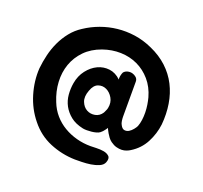

<svg xmlns="http://www.w3.org/2000/svg" viewBox="-132 -817 1145 1082"><g transform="rotate(20 441.0 -276.0)"><path d="M594 -209Q594 -197 596 -183Q598 -169 603 -161Q613 -141 627 -139Q641 -137 653.5 -144.5Q666 -152 676.5 -165Q687 -178 691 -187Q698 -205 701 -227.5Q704 -250 703.5 -273Q703 -296 699.5 -318Q696 -340 691 -359Q675 -416 640.5 -456Q606 -496 560 -517.5Q514 -539 460.5 -540.5Q407 -542 353 -523Q294 -502 256 -463Q218 -424 200.5 -374.5Q183 -325 186 -268.5Q189 -212 212 -156Q228 -115 255 -84Q282 -53 317.5 -32Q353 -11 394 0Q435 11 478 11Q489 11 512.5 10Q536 9 557 12.5Q578 16 590.5 28Q603 40 593 66Q586 84 564 93.5Q542 103 515.5 107Q489 111 462.5 111.5Q436 112 421 112Q342 110 270 80Q198 50 148 -13Q99 -73 76 -150Q53 -227 58 -303Q62 -343 72 -385Q82 -427 100 -465.5Q118 -504 144.5 -537Q171 -570 207 -593Q249 -621 297 -638.5Q345 -656 396 -661.5Q447 -667 500 -659.5Q553 -652 606 -628Q665 -602 707.5 -562.5Q750 -523 775.5 -473Q801 -423 810.5 -364Q820 -305 814 -241Q807 -183 779.5 -130.5Q752 -78 700 -46Q691 -40 678 -35Q665 -30 650 -29.5Q635 -29 618 -33.5Q601 -38 583 -51Q572 -59 563.5 -70.5Q555 -82 549 -92.5Q543 -103 539.5 -110.5Q536 -118 536 -119Q534 -117 525.5 -104.5Q517 -92 504 -82Q496 -76 483 -72.5Q470 -69 456 -67.5Q442 -66 428 -66Q414 -66 404 -68Q357 -78 328 -101.5Q299 -125 283 -155Q267 -185 264 -220Q261 -255 267 -290Q275 -336 301 -369.5Q327 -403 361 -419Q395 -435 432 -430.5Q469 -426 500 -396Q499 -399 499 -405Q499 -411 500.5 -418Q502 -425 504 -431.5Q506 -438 508 -441Q517 -452 531.5 -455.5Q546 -459 559.5 -455.5Q573 -452 583.5 -442.5Q594 -433 594 -418ZM485 -193Q488 -201 492 -208Q496 -215 498 -225Q505 -259 489.5 -285.5Q474 -312 450 -323Q426 -334 401 -325Q376 -316 363 -279Q348 -239 359 -211Q370 -183 392.5 -170.5Q415 -158 442 -163Q469 -168 485 -193Z"/></g></svg>

Font: BM JUA
Style: Regular
Weight: 400
Designer: BONGJIN KIM, JAEHYUN KEUM, JUHEE TAE
Foundry: WOOWA BROTHERS Corporation.
Version: Version 1.100